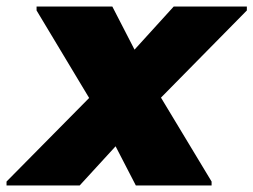

<svg xmlns="http://www.w3.org/2000/svg" viewBox="-48 -568 776 588"><path d="M-28 0V-12L225 -268L64 -536V-548H296L364 -416L484 -548H708V-536L445 -269L600 -12V0H368L306 -120L196 0Z"/></svg>

Font: Kufam Black
Style: Italic
Weight: 900
Italic angle: -11°
Designer: Artur Schmal
Foundry: Original Type
Version: Version 1.301; ttfautohint (v1.8.3)